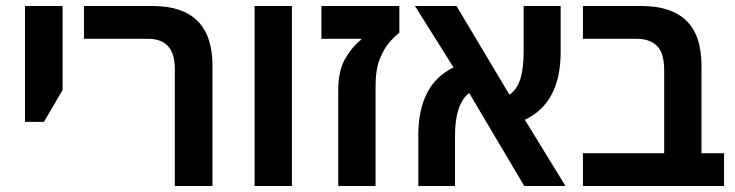

<svg xmlns="http://www.w3.org/2000/svg" viewBox="-20 -618 2441 638"><path d="M63 -213V-598H188V-319L126 -213Z M561 0V-386Q561 -441 538 -465Q515 -489 473 -489H259V-598H487Q686 -598 686 -400V0Z M826 0V-598H950V0Z M1104 0V-319Q1104 -385 1128.5 -425.5Q1153 -466 1180 -486V-489H1048V-598H1307V-509Q1293 -499 1274.5 -478Q1256 -457 1242 -422Q1228 -387 1228 -333V0Z M1370 0V-169Q1370 -337 1487 -394L1359 -598H1497L1673 -303Q1699 -322 1709.5 -357Q1720 -392 1720 -446V-598H1843V-445Q1843 -276 1724 -220L1859 0H1722L1539 -309Q1492 -272 1492 -168V0Z M1917 0V-109H2187V-385Q2187 -442 2163 -465.5Q2139 -489 2097 -489H1917V-598H2113Q2210 -598 2260.5 -549.5Q2311 -501 2311 -399V-109H2386V0Z"/></svg>

Font: Noto Sans Hebrew SemiCondensed SemiBold
Style: Regular
Weight: 600
Width: 4
Designer: Monotype Design Team
Foundry: Monotype Imaging Inc.
Version: Version 2.004; ttfautohint (v1.8.4.7-5d5b)